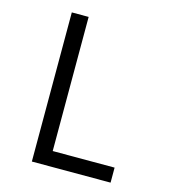

<svg xmlns="http://www.w3.org/2000/svg" viewBox="-109 -825 819 914"><g transform="rotate(15 300.0 -367.5)"><path d="M132 0V-735H215V-74H520V0Z"/></g></svg>

Font: Monocode
Style: Regular
Weight: 400
Designer: Belleve Invis
Foundry: Belleve Invis
Version: Version 16.1.0; ttfautohint (v1.8.4)